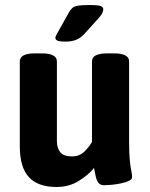

<svg xmlns="http://www.w3.org/2000/svg" viewBox="-20 -738 597 766"><path d="M242 -572Q217 -572 209 -576Q201 -580 201 -587Q201 -592 204.5 -598Q208 -604 214 -615L254 -687Q261 -699 268.5 -706Q276 -713 292 -715.5Q308 -718 339 -718Q368 -718 380 -714.5Q392 -711 392 -701Q392 -686 373 -665L316 -602Q300 -585 282 -578.5Q264 -572 242 -572ZM206 8Q131 8 95 -31.5Q59 -71 59 -154V-493Q59 -525 119 -525H147Q207 -525 207 -493V-176Q207 -147 220.5 -130.5Q234 -114 267 -114Q298 -114 318 -134.5Q338 -155 347 -172V-493Q347 -525 407 -525H435Q495 -525 495 -493V-176Q495 -124 498 -96.5Q501 -69 504 -55.5Q507 -42 507 -31Q507 -22 493.5 -16Q480 -10 460.5 -6Q441 -2 422.5 -0.5Q404 1 395 1Q379 1 371.5 -10.5Q364 -22 361 -38.5Q358 -55 355 -68Q333 -40 294 -16Q255 8 206 8Z"/></svg>

Font: Asap
Style: Bold
Weight: 700
Designer: Pablo Cosgaya
Foundry: Omnibus-Type
Version: Version 3.001; ttfautohint (v1.8.3)